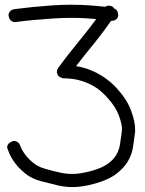

<svg xmlns="http://www.w3.org/2000/svg" viewBox="-20 -759 603 800"><path d="M296.9 -483.4Q328.1 -478.5 354 -468.3Q379.9 -458 401.4 -444.8Q422.9 -431.6 439.9 -417Q457 -402.3 469.7 -387.7Q508.8 -344.7 525.9 -298.8Q543 -252.9 543 -221.7V-210L541 -195.3Q538.1 -169.9 533.2 -141.1Q528.3 -112.3 511.7 -85Q495.1 -57.6 463.4 -33.7Q431.6 -9.8 376 5.9Q347.7 13.7 324.7 17.1Q301.8 20.5 282.2 20.5Q252 20.5 222.2 13.7Q192.4 6.8 151.4 -3.9Q113.3 -13.7 86.4 -35.2Q59.6 -56.6 43 -79.1Q26.4 -101.6 18.6 -120.6Q10.7 -139.6 9.8 -144.5Q9.8 -153.3 15.6 -160.2Q21.5 -167 37.1 -171.9Q45.9 -171.9 53.2 -167Q60.5 -162.1 63.5 -153.3Q72.3 -130.9 86.9 -112.3Q99.6 -95.7 119.6 -79.6Q139.6 -63.5 168 -55.7Q206.1 -44.9 231.4 -39.6Q256.8 -34.2 282.2 -34.2Q314.5 -34.2 361.3 -46.9Q403.3 -58.6 427.2 -75.2Q451.2 -91.8 463.4 -111.8Q475.6 -131.8 479.5 -154.8Q483.4 -177.7 486.3 -201.2L488.3 -221.7Q488.3 -243.2 474.6 -279.3Q460.9 -315.4 428.7 -350.6Q416 -365.2 398.9 -379.9Q381.8 -394.5 358.9 -406.2Q335.9 -418 307.6 -425.3Q279.3 -432.6 244.1 -432.6Q242.2 -432.6 239.3 -433.6Q236.3 -434.6 228.5 -438.5L220.7 -445.3Q220.7 -446.3 220.2 -447.8Q219.7 -449.2 217.8 -455.1Q216.8 -456.1 216.8 -457.5Q216.8 -459 217.8 -465.8Q217.8 -466.8 218.3 -468.3Q218.8 -469.7 222.7 -476.6Q236.3 -495.1 254.4 -518.6Q272.5 -542 293 -567.4Q316.4 -595.7 339.8 -625.5Q363.3 -655.3 380.9 -679.7Q360.4 -681.6 333.5 -683.1Q306.6 -684.6 274.4 -684.6Q236.3 -684.6 196.3 -681.6Q156.2 -678.7 122.6 -675.8Q88.9 -672.9 66.9 -669.9Q44.9 -667 43 -667Q32.2 -667 24.9 -673.8Q17.6 -680.7 15.6 -694.3Q15.6 -705.1 22 -711.9Q28.3 -718.8 39.1 -720.7Q41 -720.7 63 -723.6Q85 -726.6 118.7 -730Q152.3 -733.4 193.4 -736.3Q234.4 -739.3 274.4 -739.3Q322.3 -739.3 358.9 -736.3Q395.5 -733.4 418 -730.5Q423.8 -735.4 433.6 -735.4Q439.5 -735.4 447.3 -732.4Q449.2 -730.5 451.7 -728.5Q454.1 -726.6 456.1 -723.6Q472.7 -716.8 472.7 -693.4Q467.8 -671.9 442.4 -671.9Q424.8 -645.5 396 -608.4Q367.2 -571.3 335.9 -533.2Q325.2 -519.5 315.4 -507.3Q305.7 -495.1 296.9 -483.4Z"/></svg>

Font: Coming Soon
Style: Regular
Weight: 400
Designer: Dathan Boardman
Foundry: Open Window
Version: Version 1.002